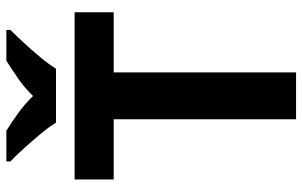

<svg xmlns="http://www.w3.org/2000/svg" viewBox="-198 -776 974 619"><g transform="rotate(-90 289.5 -467.0)"><path d="M365 0H214V-588H20V-714H559V-588H365ZM203 -774Q189 -797 166.5 -824Q144 -851 120.5 -877Q97 -903 78 -921V-934H177Q203 -918 233 -896.5Q263 -875 289 -848Q315 -875 346 -896.5Q377 -918 403 -934H502V-921Q484 -903 460 -877Q436 -851 413.5 -824Q391 -797 377 -774Z"/></g></svg>

Font: Noto Sans Sora Sompeng
Style: Bold
Weight: 700
Designer: Monotype Design Team. David Williams.
Foundry: Monotype Imaging Inc.
Version: Version 2.101